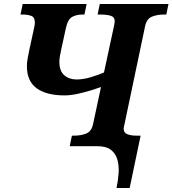

<svg xmlns="http://www.w3.org/2000/svg" viewBox="-20 -734 866 964"><path d="M565 210Q573 173 575.5 136Q578 99 569.5 68Q561 37 537 18.5Q513 0 469 0H330L341 -53H354Q386 -53 413 -63.5Q440 -74 448 -114L487 -297Q471 -291 439 -281Q407 -271 370.5 -263Q334 -255 304 -255Q214 -255 164.5 -290.5Q115 -326 115 -402Q115 -418 118.5 -439Q122 -460 126.5 -480Q131 -500 133 -510L151 -593Q155 -609 155 -621Q155 -647 137.5 -654Q120 -661 94 -661H83L94 -714H415L404 -661H393Q365 -661 343 -649.5Q321 -638 311 -594L293 -511Q291 -503 287.5 -486.5Q284 -470 281 -453Q278 -436 278 -424Q278 -378 302.5 -356.5Q327 -335 364 -335Q399 -335 438 -347Q477 -359 502 -370L551 -597Q556 -620 556 -627Q556 -649 535.5 -655Q515 -661 483 -661H470L481 -714H826L815 -661H802Q770 -661 743 -650.5Q716 -640 708 -600L605 -110Q601 -96 601 -87Q601 -68 618.5 -60.5Q636 -53 665 -53H686L631 210Z"/></svg>

Font: Noto Serif
Style: Bold Italic
Weight: 700
Italic angle: -12°
Designer: Monotype Design Team
Foundry: Monotype Imaging Inc.
Version: Version 2.013